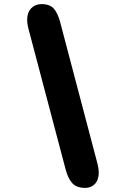

<svg xmlns="http://www.w3.org/2000/svg" viewBox="-20 -782 659 937"><path d="M182 -762Q223 -762 242.5 -740Q262 -718 274 -672.5L456 18Q462 41 462 60Q462 95 443.8 115Q425.5 135 396 135Q355 135 333.8 113Q312.5 91 300.5 45.5L118 -645Q112.5 -667 112.5 -684.5Q112.5 -721 132.2 -741.5Q152 -762 182 -762Z"/></svg>

Font: Sono ExtraLight Monospace ExtraBold
Style: Regular
Weight: 800
Version: Version 2.112